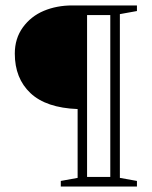

<svg xmlns="http://www.w3.org/2000/svg" viewBox="-20 -683 557 703"><path d="M202.6 0V-20.5L264.2 -31.7V-283.7Q148.9 -288.1 91.6 -342Q34.2 -396 34.2 -486.8Q34.2 -542 63.7 -582.8Q93.3 -623.5 140.4 -643.3Q187.5 -663.1 245.1 -663.1H481.4V-642.6L418.9 -631.3V-31.7L481.4 -20.5V0ZM298.8 -35.2H383.8V-627.9H298.8Z"/></svg>

Font: Elstob ExtraLight
Style: Regular
Weight: 200
Designer: Peter S. Baker
Version: Version 1.015